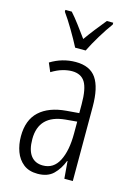

<svg xmlns="http://www.w3.org/2000/svg" viewBox="-118 -827 627 899"><g transform="rotate(15 195.5 -377.5)"><path d="M195 -542Q264 -542 294.5 -497.5Q325 -453 325 -360V0H284L277 -84H275Q260 -44 232.5 -17Q205 10 156 10Q114 10 87.5 -11Q61 -32 48.5 -66Q36 -100 36 -140Q36 -219 81.5 -261Q127 -303 211 -310L272 -315V-358Q272 -433 252.5 -464.5Q233 -496 189 -496Q168 -496 143.5 -489Q119 -482 91 -465L73 -507Q130 -542 195 -542ZM217 -269Q91 -257 91 -141Q91 -88 111.5 -61Q132 -34 170 -34Q222 -34 247.5 -83.5Q273 -133 273 -216V-274ZM174 -606Q156 -641 130.5 -684Q105 -727 84 -756V-765H115Q134 -744 156.5 -714Q179 -684 200 -655Q222 -686 241 -710Q260 -734 285 -765H316V-756Q293 -725 267.5 -683Q242 -641 225 -606Z"/></g></svg>

Font: Noto Sans Sinhala ExtraCondensed Light
Style: Regular
Weight: 300
Width: 2
Designer: Jelle Bosma - Monotype Design Team
Foundry: Monotype Imaging Inc.
Version: Version 2.006; ttfautohint (v1.8.4.7-5d5b)